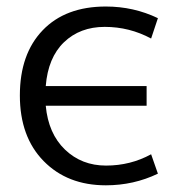

<svg xmlns="http://www.w3.org/2000/svg" viewBox="-20 -550 566 580"><path d="M299.8 -530.3Q383.8 -530.3 457 -495.1L436.5 -433.6Q371.1 -468.8 296.4 -468.8Q221.7 -468.8 173.3 -422.4Q125 -376 118.2 -290H422.9V-230.5H118.2Q126 -146.5 176.3 -98.1Q226.6 -49.8 300.3 -49.8Q374 -49.8 436.5 -84L457 -25.4Q383.8 9.8 299.8 9.8Q183.6 9.8 111.8 -63.5Q40 -136.7 40 -261.7Q40 -386.7 108.9 -458.5Q177.7 -530.3 299.8 -530.3Z"/></svg>

Font: GenEi M Gothic v2 Regular
Style: Regular
Weight: 400
Version: Version 2.0